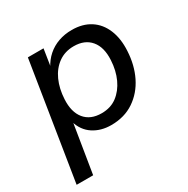

<svg xmlns="http://www.w3.org/2000/svg" viewBox="-155 -638 936 956"><g transform="rotate(-30 312.5 -160.0)"><path d="M17 180 124 -491H214L198 -389H194Q213 -426 241 -450.5Q269 -475 304.5 -487.5Q340 -500 381 -500Q443 -500 486.5 -472Q530 -444 551.5 -392Q573 -340 569 -271Q565 -192 534 -129Q503 -66 447.5 -28.5Q392 9 316 9Q257 9 213.5 -19.5Q170 -48 154 -103H158L112 180ZM304 -66Q356 -66 392.5 -93.5Q429 -121 450.5 -167.5Q472 -214 475 -273Q479 -345 445.5 -385Q412 -425 349 -425Q298 -425 260.5 -398Q223 -371 202 -324.5Q181 -278 178 -219Q174 -147 207 -106.5Q240 -66 304 -66Z"/></g></svg>

Font: Nunito Sans 10pt Medium
Style: Italic
Weight: 500
Italic angle: -9°
Designer: Vernon Adams
Foundry: Vernon Adams
Version: Version 3.101;gftools[0.9.27]